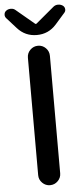

<svg xmlns="http://www.w3.org/2000/svg" viewBox="-66 -976 444 1010"><g transform="rotate(-5 156.0 -471.0)"><path d="M98.6 -57.6V-677.7Q98.6 -702.1 115.7 -719.2Q132.8 -736.3 156.7 -736.3Q180.7 -736.3 197.8 -719.2Q214.8 -702.1 214.8 -677.7V-57.6Q214.8 -34.2 197.8 -17.1Q180.7 0 156.7 0Q132.8 0 115.7 -17.1Q98.6 -34.2 98.6 -57.6ZM53.7 -838.9 2.9 -895.5Q-3.9 -903.3 -3.9 -913.1Q-3.9 -927.7 7.8 -935.5Q17.6 -942.4 30.3 -942.4Q31.2 -942.4 32.2 -942.4Q45.9 -942.4 55.7 -933.6L151.4 -853.5Q153.3 -851.6 155.8 -851.6Q158.2 -851.6 160.2 -853.5L255.9 -933.6Q266.6 -942.4 280.3 -942.4Q281.2 -942.4 281.2 -942.4Q293.9 -942.4 304.7 -935.5Q316.4 -927.7 316.4 -913.1Q316.4 -903.3 308.6 -895.5L258.8 -838.9Q217.8 -793 156.2 -793Q94.7 -793 53.7 -838.9Z"/></g></svg>

Font: Gen Jyuu GothicX Medium
Style: Regular
Weight: 500
Designer: Ryoko NISHIZUKA (kana &amp; ideographs); Paul D. Hunt (Latin, Greek &amp; Cyrillic); Wenlong ZHANG (bopomofo); Sandoll C
Version: Version 1.058.20140828